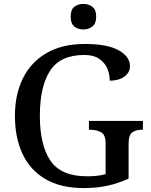

<svg xmlns="http://www.w3.org/2000/svg" viewBox="-20 -948 769 978"><path d="M407 10Q289 10 211 -36Q133 -82 94.5 -164.5Q56 -247 56 -358Q56 -466 96.5 -548.5Q137 -631 216.5 -677.5Q296 -724 413 -724Q528 -724 585 -691.5Q642 -659 642 -611Q642 -578 613 -557.5Q584 -537 539 -537Q539 -570 526 -600Q513 -630 484.5 -649Q456 -668 409 -668Q287 -668 235 -587.5Q183 -507 183 -358Q183 -209 237 -129.5Q291 -50 423 -50Q449 -50 473.5 -52.5Q498 -55 518 -61V-218Q518 -261 495.5 -274Q473 -287 439 -287H433V-332H708V-287H701Q672 -287 653.5 -273.5Q635 -260 635 -214V-38Q582 -14 527.5 -2Q473 10 407 10ZM405 -798Q377 -798 358.5 -813Q340 -828 340 -863Q340 -899 358.5 -913.5Q377 -928 405 -928Q431 -928 450.5 -913.5Q470 -899 470 -863Q470 -828 450.5 -813Q431 -798 405 -798Z"/></svg>

Font: Noto Serif NP Hmong Medium
Style: Regular
Weight: 500
Designer: Dalton Maag Ltd
Foundry: Dalton Maag Ltd
Version: Version 1.001; ttfautohint (v1.8.4.7-5d5b)